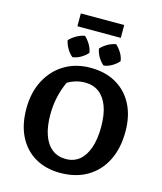

<svg xmlns="http://www.w3.org/2000/svg" viewBox="-142 -1099 1026 1214"><g transform="rotate(15 370.5 -492.0)"><path d="M368 12Q273 12 203 -29Q133 -70 95 -145.5Q57 -221 57 -326Q57 -432 99 -512Q141 -592 214.5 -636Q288 -680 383 -680Q481 -680 552 -639Q623 -598 661.5 -523.5Q700 -449 700 -347Q700 -237 659.5 -156.5Q619 -76 544.5 -32Q470 12 368 12ZM379 -82Q431 -82 467.5 -111.5Q504 -141 524 -198Q544 -255 544 -336Q544 -415 524 -469.5Q504 -524 466 -552.5Q428 -581 373 -581Q335 -581 296.5 -566.5Q258 -552 223 -521L280 -587Q213 -467 213 -329Q213 -251 232.5 -195.5Q252 -140 289.5 -111Q327 -82 379 -82ZM296 -866Q317 -847 332 -821.5Q347 -796 351 -769Q334 -749 307.5 -733.5Q281 -718 254 -715Q233 -732 218 -757.5Q203 -783 197 -811Q216 -831 242 -846Q268 -861 296 -866ZM500 -866Q521 -847 536.5 -821.5Q552 -796 555 -769Q538 -749 512 -733.5Q486 -718 458 -715Q437 -732 422 -757.5Q407 -783 402 -811Q420 -831 446 -846Q472 -861 500 -866ZM234 -912V-996H518V-912Z"/></g></svg>

Font: Piazzolla Thin ExtraBold
Style: Regular
Weight: 800
Version: Version 2.005